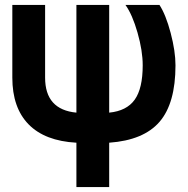

<svg xmlns="http://www.w3.org/2000/svg" viewBox="-20 -567 762 779"><path d="M290 192V12Q162 5 96 -62.5Q30 -130 30 -252V-547H163V-252Q163 -122 290 -110V-547H423V-110Q494 -117 526.5 -162.5Q559 -208 559 -302Q559 -361 538 -434.5Q517 -508 489 -547H627Q653 -507 672.5 -433Q692 -359 692 -302Q692 -148 627.5 -73Q563 2 423 12V192Z"/></svg>

Font: Involve
Style: Bold
Weight: 700
Designer: Stefan Peev
Foundry: Context Ltd.
Version: Version 1.001